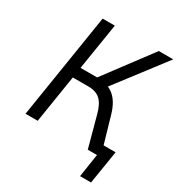

<svg xmlns="http://www.w3.org/2000/svg" viewBox="-200 -834 1037 1119"><g transform="rotate(30 318.5 -274.5)"><path d="M507 156 531 0H489L500 -68H617L581 156ZM50 0 162 -705H244L194 -392H318L293 -375L540 -705H637L375 -362L344 -388Q380 -384 407.5 -366Q435 -348 454 -317.5Q473 -287 485 -245L556 0H469L413 -207Q397 -268 368 -294.5Q339 -321 288 -321H183L132 0Z"/></g></svg>

Font: Nunito Sans 10pt SemiCondensed
Style: Italic
Weight: 400
Width: 4
Italic angle: -9°
Designer: Vernon Adams
Foundry: Vernon Adams
Version: Version 3.101;gftools[0.9.27]